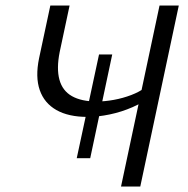

<svg xmlns="http://www.w3.org/2000/svg" viewBox="-20 -678 684 698"><path d="M298 -253Q229 -253 185 -278Q141 -303 124.5 -350.5Q108 -398 122 -466L163 -658H233L197 -489Q185 -429 196 -388.5Q207 -348 241.5 -328.5Q276 -309 332 -309Q361 -309 394 -315Q427 -321 457 -332.5Q487 -344 505 -358L531 -330Q502 -306 462 -288.5Q422 -271 379 -262Q336 -253 298 -253ZM259 -103 340 -480H388L308 -103ZM420 0 560 -658H630L490 0Z"/></svg>

Font: Ysabeau Infant
Style: Italic
Weight: 400
Italic angle: -12°
Designer: Christian Thalmann (Catharsis Fonts)
Version: Version 2.001;gftools[0.9.30]; featfreeze: ss01,ss02,lnum